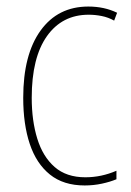

<svg xmlns="http://www.w3.org/2000/svg" viewBox="-20 -557 401 587"><path d="M239 10Q174 10 132.5 -23.5Q91 -57 71 -117Q51 -177 51 -258Q51 -390 104 -463.5Q157 -537 250 -537Q299 -537 338 -518L329 -494Q311 -504 291 -508Q271 -512 251 -512Q170 -512 123.5 -446.5Q77 -381 77 -258Q77 -188 94 -133Q111 -78 147 -46.5Q183 -15 241 -15Q290 -15 336 -35V-9Q317 -1 291.5 4.5Q266 10 239 10Z"/></svg>

Font: Noto Sans Tamil Condensed Thin
Style: Regular
Weight: 100
Width: 3
Designer: Jelle Bosma - Monotype Design Team
Foundry: Monotype Imaging Inc.
Version: Version 2.004; ttfautohint (v1.8.4.7-5d5b)